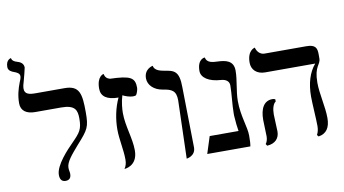

<svg xmlns="http://www.w3.org/2000/svg" viewBox="-75 -924 1995 1114"><g transform="rotate(-10 922.5 -366.5)"><path d="M82 -558C82 -570 86 -588 91 -602C94 -611 110 -675 110 -678C110 -704 89 -714 71 -719C63 -721 43 -728 41 -746C41 -745 11 -743 11 -698C11 -676 33 -667 45 -663C58 -658 77 -651 77 -633C77 -624 71 -607 66 -597C54 -565 42 -527 42 -479C42 -434 75 -413 125 -413H278C360 -413 371 -381 371 -332C371 -268 357 -251 308 -201C274 -167 197 -87 197 -30C197 -3 208 11 230 11C252 11 263 -1 263 -25C263 -36 259 -46 259 -61C259 -95 292 -132 335 -182C406 -261 414 -274 414 -361C414 -470 405 -520 317 -520H147C110 -520 82 -525 82 -558Z M593 -51C593 -29 588 -12 578 2C578 2 656 0 656 -94C656 -166 625 -241 625 -319C625 -340 628 -383 640 -421C654 -414 679 -404 700 -404C706 -404 713 -405 718 -407C726 -418 732 -440 732 -449C732 -510 706 -524 586 -528C569 -532 558 -543 554 -562C554 -562 514 -556 514 -482C514 -436 548 -412 616 -412C590 -357 577 -292 577 -230C577 -172 593 -109 593 -51Z M944 6C944 6 997 0 997 -51L991 -406C991 -504 960 -510 905 -519C884 -523 848 -529 843 -559C843 -559 792 -550 792 -494C792 -453 827 -421 876 -413C929 -405 954 -393 954 -336Z M1294 -272C1294 -330 1312 -391 1312 -448C1312 -508 1265 -516 1219 -518C1190 -519 1155 -521 1149 -554C1149 -554 1105 -554 1105 -482C1105 -442 1149 -413 1220 -409C1247 -407 1267 -394 1267 -369C1267 -320 1258 -256 1258 -204C1258 -196 1258 -188 1259 -181C1261 -152 1263 -128 1268 -100H1098L1066 0H1320C1323 -14 1324 -35 1324 -63C1324 -115 1294 -182 1294 -272Z M1767 -296C1767 -396 1803 -394 1803 -434V-458C1803 -496 1793 -516 1740 -516H1494C1469 -516 1450 -537 1445 -560C1445 -560 1400 -553 1400 -479C1400 -438 1429 -408 1479 -408H1774C1736 -363 1717 -301 1717 -223C1717 -181 1724 -91 1724 -49C1724 -29 1720 -12 1712 2L1720 12C1766 5 1789 -27 1789 -85C1789 -151 1767 -230 1767 -296ZM1486 -159C1486 -191 1494 -221 1510 -231V-244C1505 -247 1499 -248 1493 -248C1444 -248 1420 -206 1420 -138C1420 -119 1423 -59 1423 -41C1423 -25 1418 -7 1410 2L1417 13C1466 10 1490 -19 1490 -58C1490 -77 1486 -140 1486 -159Z"/></g></svg>

Font: Libertinus Sans
Style: Bold
Weight: 700
Designer: Philipp H. Poll, Khaled Hosny
Foundry: Caleb Maclennan
Version: Version 7.050;RELEASE